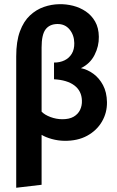

<svg xmlns="http://www.w3.org/2000/svg" viewBox="-20 -646 549 901"><path d="M56.1 235.1V-381.6Q56.1 -452 73.6 -499.1Q91.1 -546.2 120.6 -573.6Q150.1 -601.1 185.8 -613.4Q221.5 -625.8 257.4 -626.3Q290.1 -627.2 322.8 -619Q355.4 -610.7 382.6 -592.4Q409.8 -574 426.5 -544.7Q443.3 -515.3 443.8 -473.5Q444.7 -429.3 423.7 -388.1Q402.8 -346.8 359.7 -326.2Q390.9 -319.8 418.3 -299.7Q445.7 -279.7 463.4 -246.5Q481.1 -213.3 482 -166.9Q482.8 -117.5 458.6 -75.7Q434.3 -33.8 389.1 -9Q343.8 15.7 281.8 14.8Q252 14.3 223.1 6.3Q194.3 -1.7 175.2 -13.3V221.1ZM272.7 -86.5Q305.5 -86.5 325.9 -98.5Q346.3 -110.5 355.8 -130.4Q365.3 -150.3 364.4 -174Q363 -219.4 329 -245.1Q294.9 -270.7 233.5 -274V-352.4Q261.3 -352.4 282.8 -362.8Q304.3 -373.2 316.7 -393.6Q329.1 -414 328.6 -443.8Q328.1 -481.4 306.4 -507.8Q284.7 -534.2 248 -533.3Q211.9 -532.4 193.5 -507.6Q175.2 -482.7 175.2 -423.5V-122.2Q189.2 -107.2 216.8 -96.8Q244.4 -86.5 272.7 -86.5Z"/></svg>

Font: Ancizar Sans Thin
Style: Regular
Weight: 100
Designer: Cesar Puertas, Viviana Monsalve, Julian Moncada, Julian Prieto, Jose Castro, Mariel Hernandez, Felipe Aragon, Sara Alarc
Version: Version 8.100